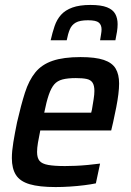

<svg xmlns="http://www.w3.org/2000/svg" viewBox="-20 -749 530 777"><path d="M205 8Q139 8 100 -3.5Q61 -15 44.5 -41Q28 -67 28 -109Q28 -137 34 -173.5Q40 -210 49 -254Q65 -324 81 -374Q97 -424 123 -456Q149 -488 193 -503Q237 -518 306 -518Q366 -518 400 -506.5Q434 -495 448 -471.5Q462 -448 462 -411Q462 -392 459 -367.5Q456 -343 450.5 -315Q445 -287 438 -255L430 -221H143Q137 -192 133.5 -171Q130 -150 130 -134Q130 -110 140 -98Q150 -86 175 -81.5Q200 -77 243 -77Q262 -77 286 -78Q310 -79 336 -81.5Q362 -84 385 -87L368 -7Q349 -3 321.5 0.5Q294 4 263.5 6Q233 8 205 8ZM159 -293H349L352 -305Q356 -329 359 -348Q362 -367 362 -381Q362 -403 354.5 -414.5Q347 -426 330.5 -429.5Q314 -433 287 -433Q254 -433 233 -427.5Q212 -422 199.5 -407.5Q187 -393 177.5 -365.5Q168 -338 159 -293ZM185 -586Q192 -617 201 -643.5Q210 -670 227 -689Q244 -708 273 -718.5Q302 -729 346 -729Q389 -729 413 -719.5Q437 -710 446.5 -692.5Q456 -675 456 -651Q456 -637 453.5 -621Q451 -605 447 -586H385Q387 -599 389 -610.5Q391 -622 391 -630Q391 -648 380 -657.5Q369 -667 336 -667Q303 -667 286.5 -657.5Q270 -648 262.5 -630Q255 -612 250 -586Z"/></svg>

Font: Saira SemiCondensed Medium
Style: Italic
Weight: 500
Width: 4
Italic angle: -12°
Designer: Hector Gatti with collaboration of the Omnibus-Type team
Foundry: Omnibus-Type
Version: Version 1.101